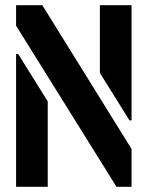

<svg xmlns="http://www.w3.org/2000/svg" viewBox="-20 -720 569 740"><path d="M429 0 42 -621V-700H143L487 -146V0ZM42 0V-512H50L164 -329V0ZM479 -256 365 -439V-700H487V-256Z"/></svg>

Font: Stick No Bills
Style: Bold
Weight: 700
Version: Version 2.000